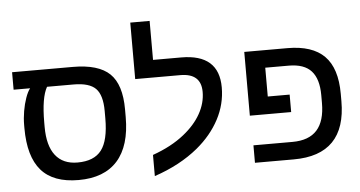

<svg xmlns="http://www.w3.org/2000/svg" viewBox="-55 -913 1947 1037"><g transform="rotate(-5 919.0 -394.5)"><path d="M64.9 -311.5Q64.9 -348.6 71.5 -387Q78.1 -425.3 89.4 -457.3Q100.6 -489.3 114.3 -506.8H24.9V-601.6H354Q492.7 -601.6 554 -542.5Q615.2 -483.4 615.2 -348.6V-307.1Q615.2 -150.9 543.5 -70.6Q471.7 9.8 333 9.8Q195.8 9.8 130.4 -65.4Q64.9 -140.6 64.9 -294.9ZM206.1 -506.8Q174.3 -451.2 174.3 -316.4V-292Q174.3 -189.9 215.3 -137.5Q256.3 -85 335 -85Q424.8 -85 464.8 -137.5Q504.9 -189.9 504.9 -309.1V-349.6Q504.9 -435.5 470 -471.2Q435.1 -506.8 350.1 -506.8Z M744.1 -90.3Q846.2 -126.5 915 -181.6Q976.6 -230.5 1008.8 -288.1Q1041 -345.7 1041 -406.2Q1041 -506.8 928.7 -506.8H684.1V-813H789.1V-601.6H941.9Q1146 -601.6 1146 -421.4Q1146 -330.6 1102.8 -249Q1059.6 -167.5 981 -102.5Q883.8 -22.5 744.1 24.4Z M1677.7 -333Q1677.7 -420.4 1638.9 -463.6Q1600.1 -506.8 1516.6 -506.8H1389.2V-350.6H1507.8V-255.9H1283.7V-601.6H1517.6Q1652.3 -601.6 1717.8 -535.6Q1783.2 -469.7 1783.2 -331.1V-291Q1783.2 0 1499.5 0H1289.1V-94.7H1500.5Q1590.3 -94.7 1634 -143.6Q1677.7 -192.4 1677.7 -290.5Z"/></g></svg>

Font: Arimo Medium
Style: Regular
Weight: 500
Designer: Steve Matteson
Foundry: Monotype Imaging Inc.
Version: Version 1.33